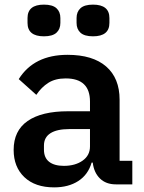

<svg xmlns="http://www.w3.org/2000/svg" viewBox="-20 -797 624 830"><path d="M99 -698V-719Q99 -777 170 -777Q207 -777 224 -761.5Q241 -746 241 -719V-698Q241 -671 224 -655.5Q207 -640 170 -640Q99 -640 99 -698ZM311 -698V-719Q311 -746 328 -761.5Q345 -777 382 -777Q453 -777 453 -719V-698Q453 -640 382 -640Q345 -640 328 -655.5Q311 -671 311 -698ZM39 -149Q39 -232 99.5 -274Q160 -316 274 -316H369V-358Q369 -458 264 -458Q219 -458 189 -439Q159 -420 137 -387L61 -455Q127 -560 272 -560Q381 -560 439 -509.5Q497 -459 497 -366V-102H552V0H481Q438 0 412 -25.5Q386 -51 381 -94H376Q361 -42 318.5 -14.5Q276 13 214 13Q132 13 85.5 -31Q39 -75 39 -149ZM369 -164V-239H280Q226 -239 198 -221Q170 -203 170 -168V-150Q170 -115 192.5 -97.5Q215 -80 256 -80Q305 -80 337 -102.5Q369 -125 369 -164Z"/></svg>

Font: IBM Plex Sans JP SemiBold
Style: Regular
Weight: 600
Designer: Mike Abbink; Paul van der Laan; Pieter van Rosmalen; Wujin Sim; Yejin Wi; Jinhee Kim; Boomi Park; Yona Kim; Kichan Ma
Foundry: Sandoll Inc.
Version: Version 1.001